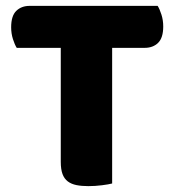

<svg xmlns="http://www.w3.org/2000/svg" viewBox="-20 -629 596 654"><path d="M37 -466Q30 -477 24 -496Q18 -515 18 -536Q18 -575 35.5 -592Q53 -609 81 -609H517Q524 -598 530 -579Q536 -560 536 -539Q536 -500 518.5 -483Q501 -466 473 -466H362V-4Q351 -1 327.5 2Q304 5 281 5Q258 5 240.5 1.5Q223 -2 211 -11Q199 -20 193 -36Q187 -52 187 -78V-466Z"/></svg>

Font: Baloo
Style: Regular
Weight: 400
Designer: Sarang Kulkarni and Ek Type
Foundry: Ek Type
Version: Version 1.100;PS 1.000;hotconv 1.0.88;makeotf.lib2.5.647800;